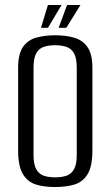

<svg xmlns="http://www.w3.org/2000/svg" viewBox="-20 -741 446 773"><path d="M201 12Q158 12 125 2Q92 -8 72.5 -39.5Q53 -71 53 -135V-468Q53 -524 72.5 -552Q92 -580 126 -589.5Q160 -599 203 -599Q246 -599 279.5 -589Q313 -579 332.5 -551Q352 -523 352 -468V-136Q352 -71 332.5 -39.5Q313 -8 279.5 2Q246 12 201 12ZM202 -27Q228 -27 247.5 -33.5Q267 -40 278 -59.5Q289 -79 289 -118V-468Q289 -507 278 -526.5Q267 -546 247 -552.5Q227 -559 202 -559Q176 -559 156.5 -552.5Q137 -546 126 -526.5Q115 -507 115 -468V-118Q115 -79 126 -59.5Q137 -40 156.5 -33.5Q176 -27 202 -27ZM145 -629 173 -721H228L173 -629ZM216 -629 250 -721H304L247 -629Z"/></svg>

Font: Alumni Sans Thin
Style: Regular
Weight: 400
Version: Version 1.018